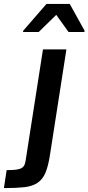

<svg xmlns="http://www.w3.org/2000/svg" viewBox="-105 -763 453 983"><path d="M0 0ZM-71 108Q-40 108 -21.5 105.5Q-3 103 7 96.5Q17 90 21 79.5Q25 69 27 54L115 -510H235L151 29Q142 88 127.5 122Q113 156 86.5 173.5Q60 191 18.5 195.5Q-23 200 -85 200ZM13 -599ZM13 -599 14 -606 133 -743H252L328 -606L327 -599H246L183 -687L93 -599Z"/></svg>

Font: Azeri Sans SemiBold
Style: Italic
Weight: 600
Designer: Hector Gatti & Omnibus-Type (original fonts) / Cristiano Sobral (main changes and remastering)
Foundry: Omnibus-Type
Version: Version 0.07;August 21, 2020;FontCreator 13.0.0.2681 64-bit;